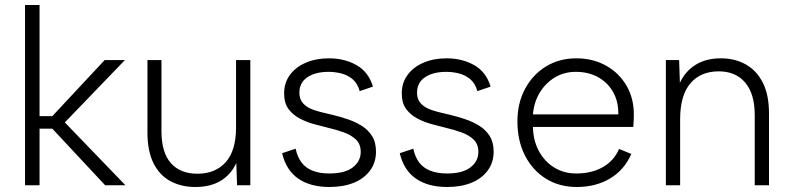

<svg xmlns="http://www.w3.org/2000/svg" viewBox="-20 -740 3163 767"><path d="M80 -720H138V-276H189L398 -500H479L239 -251L481 0H400L189 -226H138V0H80Z M980 0H927L924 -89Q903 -43 862 -18Q821 7 760 7Q704 7 660.5 -16.5Q617 -40 593 -88.5Q569 -137 569 -211V-500H625V-216Q625 -131 662.5 -88.5Q700 -46 769 -46Q840 -46 881.5 -92Q923 -138 923 -232V-500H980Z M1161 -146Q1168 -113 1184.5 -91Q1201 -69 1229 -58Q1257 -47 1296 -47Q1358 -47 1389.5 -71.5Q1421 -96 1421 -133Q1421 -164 1402.5 -182Q1384 -200 1354 -211Q1324 -222 1289 -230Q1265 -236 1235 -244Q1205 -252 1177.5 -266.5Q1150 -281 1132.5 -304.5Q1115 -328 1115 -367Q1115 -409 1138 -440.5Q1161 -472 1201.5 -489.5Q1242 -507 1294 -507Q1356 -507 1404 -480Q1452 -453 1470 -394L1417 -376Q1408 -408 1387.5 -424.5Q1367 -441 1342 -447Q1317 -453 1293 -453Q1240 -453 1208 -431.5Q1176 -410 1176 -370Q1176 -347 1187 -332Q1198 -317 1216.5 -308Q1235 -299 1259 -293Q1283 -287 1309 -281Q1338 -274 1368 -264Q1398 -254 1424 -238Q1450 -222 1466 -197Q1482 -172 1482 -134Q1482 -91 1458.5 -59Q1435 -27 1393.5 -10Q1352 7 1296 7Q1220 7 1171.5 -26.5Q1123 -60 1107 -128Z M1631 -146Q1638 -113 1654.5 -91Q1671 -69 1699 -58Q1727 -47 1766 -47Q1828 -47 1859.5 -71.5Q1891 -96 1891 -133Q1891 -164 1872.5 -182Q1854 -200 1824 -211Q1794 -222 1759 -230Q1735 -236 1705 -244Q1675 -252 1647.5 -266.5Q1620 -281 1602.5 -304.5Q1585 -328 1585 -367Q1585 -409 1608 -440.5Q1631 -472 1671.5 -489.5Q1712 -507 1764 -507Q1826 -507 1874 -480Q1922 -453 1940 -394L1887 -376Q1878 -408 1857.5 -424.5Q1837 -441 1812 -447Q1787 -453 1763 -453Q1710 -453 1678 -431.5Q1646 -410 1646 -370Q1646 -347 1657 -332Q1668 -317 1686.5 -308Q1705 -299 1729 -293Q1753 -287 1779 -281Q1808 -274 1838 -264Q1868 -254 1894 -238Q1920 -222 1936 -197Q1952 -172 1952 -134Q1952 -91 1928.5 -59Q1905 -27 1863.5 -10Q1822 7 1766 7Q1690 7 1641.5 -26.5Q1593 -60 1577 -128Z M2284 7Q2214 7 2160.5 -26.5Q2107 -60 2077 -119Q2047 -178 2047 -255Q2047 -328 2077.5 -385Q2108 -442 2161 -474.5Q2214 -507 2282 -507Q2349 -507 2401.5 -477.5Q2454 -448 2483.5 -396.5Q2513 -345 2512 -279Q2512 -269 2511.5 -257.5Q2511 -246 2510 -233H2109Q2110 -178 2133 -136Q2156 -94 2194.5 -70.5Q2233 -47 2282 -47Q2344 -47 2388.5 -72.5Q2433 -98 2453 -145L2502 -125Q2474 -61 2417 -27Q2360 7 2284 7ZM2450 -283Q2451 -333 2430 -371Q2409 -409 2370.5 -431Q2332 -453 2280 -453Q2234 -453 2197 -431Q2160 -409 2136.5 -370.5Q2113 -332 2109 -283Z M2640 -500H2693L2696 -409Q2717 -455 2758.5 -481Q2800 -507 2860 -507Q2916 -507 2959.5 -482.5Q3003 -458 3027.5 -409.5Q3052 -361 3052 -286V0H2995V-280Q2995 -365 2957 -410Q2919 -455 2851 -455Q2779 -455 2738 -407Q2697 -359 2697 -264V0H2640Z"/></svg>

Font: Albert Sans Light
Style: Regular
Weight: 300
Designer: Andreas Rasmussen
Foundry: a.Foundry
Version: Version 1.025